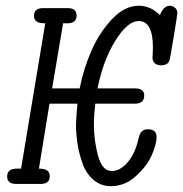

<svg xmlns="http://www.w3.org/2000/svg" viewBox="-20 -639 636 667"><path d="M4.9 -25.9Q4.9 -52.7 37.1 -53.2H53.2L137.2 -558.1H134.8Q97.7 -558.1 98.1 -584Q98.1 -610.8 129.9 -610.8H215.8Q245.6 -610.8 246.1 -585Q246.1 -558.1 213.9 -558.1H199.2L161.1 -332H256.8Q270 -399.9 297.6 -462.9Q325.2 -525.9 369.1 -572.5Q413.1 -619.1 461.9 -619.1Q502.9 -619.1 535.2 -586.9Q537.1 -589.8 541 -597.4Q544.9 -605 547.9 -608.4Q550.8 -611.8 556.9 -615.5Q563 -619.1 569.8 -619.1Q579.6 -619.1 587.9 -612.1Q596.2 -605 596.2 -594.2Q596.2 -588.4 583.5 -511.2Q570.8 -434.1 568.8 -429.2Q563 -412.1 539.1 -412.1Q526.9 -412.1 518.3 -418.9Q509.8 -425.8 509.8 -439Q509.8 -440.9 510.5 -452.4Q511.2 -463.9 511.2 -474.1Q511.2 -565.9 461.9 -565.9Q422.9 -565.9 380.4 -497.1Q337.9 -428.2 318.8 -332H449.2Q481.4 -332 481 -307.1Q481 -279.3 449.2 -278.8H311Q306.2 -238.8 306.2 -207Q306.2 -150.9 320.6 -97.9Q335 -44.9 368.2 -44.9Q397.9 -44.9 424.1 -75.9Q450.2 -106.9 461.9 -160.2Q467.8 -189.9 493.2 -189.9H494.1Q523.9 -189.9 523.9 -163.1Q523.9 -140.1 508.1 -102.1Q492.2 -64 453.1 -28.1Q414.1 7.8 365.2 7.8Q331.1 7.8 305.4 -13.7Q279.8 -35.2 267.3 -69.6Q254.9 -104 249.5 -137.9Q244.1 -171.9 244.1 -206.1Q244.1 -224.1 249 -278.8H151.9L115.2 -53.2H116.2Q153.3 -53.2 152.8 -26.9Q152.8 0 121.1 0H36.1Q4.9 0 4.9 -25.9Z"/></svg>

Font: CMU Typewriter Text
Style: LightOblique
Weight: 200
Italic angle: -9.46001°
Version: Version 0.7.0